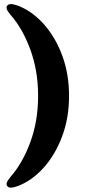

<svg xmlns="http://www.w3.org/2000/svg" viewBox="-20 -760 423 912"><path d="M308 -304.5Q308 -199.5 275 -111.8Q242 -24 186.8 37.2Q131.5 98.5 64 124Q25 138.5 14.5 124Q9 117 12.5 107Q16 97 30.5 79.5Q87 15.5 124 -84.8Q161 -185 161 -304.5Q161 -424.5 124 -524.8Q87 -625 30.5 -689Q16 -706.5 12.5 -716.2Q9 -726 14.5 -733.5Q25 -747.5 64 -733.5Q131.5 -708 186.8 -646.8Q242 -585.5 275 -497.8Q308 -410 308 -304.5Z"/></svg>

Font: Fraunces 9pt S000
Style: Bold
Weight: 700
Version: Version 1.000; ttfautohint (v1.8.3)